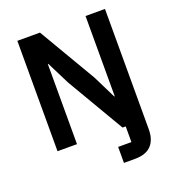

<svg xmlns="http://www.w3.org/2000/svg" viewBox="-158 -819 1033 1141"><g transform="rotate(-20 359.0 -249.0)"><path d="M429.2 200.2V99.1H513.2V0H493.2L280.8 -361.8L208 -506.8H205.1V0H82V-698.2H225.1L438 -335.9L509.8 -190.9H513.2V-698.2H636.2V62Q636.2 128.9 602.3 164.6Q568.4 200.2 499 200.2Z"/></g></svg>

Font: Anuphan SemiBold
Style: Bold
Weight: 600
Designer: Mike Abbink, Paul van der Laan, Pieter van Rosmalen, Mint Tantisuwanna
Foundry: Bold Monday; Cadson Demak
Version: Version 3.002;hotconv 1.0.109;makeotfexe 2.5.65596